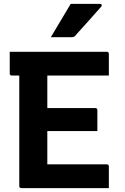

<svg xmlns="http://www.w3.org/2000/svg" viewBox="-20 -966 640 986"><path d="M90 0Q79 0 79 -11V-578H41Q30 -578 30 -589V-700H528Q539 -700 539 -689V-578H223V-411H469Q480 -411 480 -400V-293H223V-122H528Q539 -122 539 -111V0ZM343 -946H494Q500 -946 502 -941.5Q504 -937 500 -932Q481 -911 467 -895Q453 -879 439.5 -864Q426 -849 408.5 -829.5Q391 -810 365 -781Q359 -775 349 -775H241Q268 -821 292 -860.5Q316 -900 343 -946Z"/></svg>

Font: Recursive Mn Lnr St
Style: Bold
Weight: 700
Monospace: yes
Version: Version 1.079;hotconv 1.0.112;makeotfexe 2.5.65598; ttfautoh